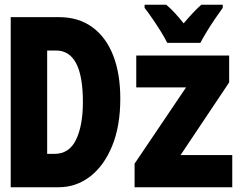

<svg xmlns="http://www.w3.org/2000/svg" viewBox="-20 -786 1040 806"><path d="M25 0V-714H228Q310 -714 367.5 -672Q425 -630 455 -553.5Q485 -477 485 -372Q485 -256 450.5 -172.5Q416 -89 357.5 -44.5Q299 0 227 0ZM208 -140Q271 -140 299.5 -200Q328 -260 328 -357Q328 -467 299.5 -520.5Q271 -574 215 -574H178V-140ZM545 0V-99L761 -419H552V-553H942V-440L738 -135H955V0ZM682 -606Q673 -625 656 -652.5Q639 -680 620 -707.5Q601 -735 587 -753V-766H678Q695 -752 713 -732.5Q731 -713 751 -688Q773 -714 790.5 -732.5Q808 -751 825 -766H915V-753Q901 -734 883 -707.5Q865 -681 848.5 -654Q832 -627 821 -606Z"/></svg>

Font: Noto Sans Mono ExtraCondensed Black
Style: Regular
Weight: 900
Width: 2
Designer: Monotype Design Team
Foundry: Monotype Imaging Inc.
Version: Version 2.014